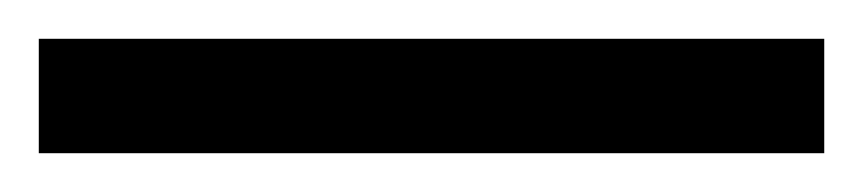

<svg xmlns="http://www.w3.org/2000/svg" viewBox="-25 -839 445 99"><path d="M-5 -760V-819H400V-760Z"/></svg>

Font: Noto Serif Hebrew Condensed SemiBold
Style: Regular
Weight: 600
Width: 3
Designer: Monotype Design Team
Foundry: Monotype Imaging Inc.
Version: Version 2.004; ttfautohint (v1.8.4.7-5d5b)